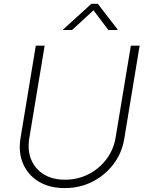

<svg xmlns="http://www.w3.org/2000/svg" viewBox="-20 -964 758 995"><path d="M315.4 10.7Q236.3 10.7 180.4 -23.2Q124.5 -57.1 99.4 -116Q74.2 -174.8 86.4 -248.5L165.5 -727.5H211.4L131.8 -247.6Q121.6 -185.1 141.8 -136.5Q162.1 -87.9 207.3 -60.3Q252.4 -32.7 316.9 -32.7Q383.3 -32.7 439 -61.3Q494.6 -89.8 531.7 -139.2Q568.8 -188.5 579.1 -251L658.2 -727.5H703.6L624 -245.1Q611.8 -170.9 567.9 -113Q523.9 -55.2 458.5 -22.2Q393.1 10.7 315.4 10.7ZM353.5 -808.6H306.6L307.6 -811.5L453.6 -944.3H486.8L589.4 -811.5L588.9 -808.6H541.5L464.4 -910.6Z"/></svg>

Font: Inter 17pt ExtraLight
Style: Italic
Weight: 250
Italic angle: -9.3988°
Version: Version 4.001;git-66647c0bb